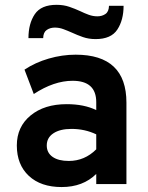

<svg xmlns="http://www.w3.org/2000/svg" viewBox="-20 -744 597 776"><path d="M229 12Q145 12 96.5 -33.2Q48 -78.5 48 -156Q48 -231.5 103.5 -277.2Q159 -323 249.5 -323Q320 -323 369 -299V-331Q369 -417.5 273.5 -417.5Q198 -417.5 116.5 -364L79 -462.5Q122.5 -491.5 176.8 -507.2Q231 -523 286 -523Q491 -523 491 -329V0H369V-41Q315.5 12 229 12ZM258 -93.5Q322 -93.5 369 -140.5V-201Q323 -223 269 -223Q222.5 -223 195.8 -205.2Q169 -187.5 169 -156Q169 -126.5 192.5 -110Q216 -93.5 258 -93.5ZM366.5 -586Q338.5 -586 315 -594.2Q291.5 -602.5 271 -612Q253 -620 236.2 -626.2Q219.5 -632.5 201.5 -632.5Q183 -632.5 169 -623Q155 -613.5 154.5 -590H95Q95 -648.5 120.5 -686.5Q146 -724.5 208.5 -724.5Q237 -724.5 260.2 -716.5Q283.5 -708.5 304 -699Q321.5 -690.5 338.8 -684.2Q356 -678 373.5 -678Q392.5 -678 406.2 -687.5Q420 -697 420.5 -720.5H479.5Q479.5 -663 454.2 -624.5Q429 -586 366.5 -586Z"/></svg>

Font: Overpass
Style: Bold
Weight: 700
Designer: Delve Withrington, Dave Bailey, Thomas Jockin
Foundry: Delve Fonts LLC
Version: Version 4.000; ttfautohint (v1.8.3)